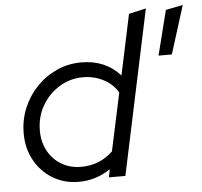

<svg xmlns="http://www.w3.org/2000/svg" viewBox="-52 -772 879 834"><g transform="rotate(-5 387.5 -355.0)"><path d="M259 8Q196 8 146 -22Q96 -52 67 -104Q38 -156 38 -222Q38 -281 59.5 -332.5Q81 -384 119 -423.5Q157 -463 207 -485.5Q257 -508 314 -508Q419 -508 483 -436L539 -700L614 -717L462 0H390L397 -35Q334 8 259 8ZM275 -56Q355 -56 413 -111L467 -363Q447 -399 406 -421Q365 -443 316 -443Q259 -443 212 -414Q165 -385 137 -336.5Q109 -288 109 -228Q109 -178 130.5 -139Q152 -100 189.5 -78Q227 -56 275 -56ZM651 -508 700 -703 775 -718 709 -508Z"/></g></svg>

Font: Red Hat Display
Style: Italic
Weight: 400
Italic angle: -12°
Designer: Pentagram, MCKL
Foundry: Pentagram, MCKL
Version: Version 1.023; ttfautohint (v1.8.3)